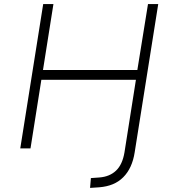

<svg xmlns="http://www.w3.org/2000/svg" viewBox="-20 -725 838 938"><path d="M420 193 424 145 466 142Q516 138 547 108.5Q578 79 588 20L644 -335H182L129 0H79L191 -705H241L190 -383H651L703 -705H753L638 19Q632 58 618 88.5Q604 119 582 141Q560 163 531 175Q502 187 465 190Z"/></svg>

Font: Nunito Sans 7pt ExtraLight
Style: Italic
Weight: 250
Italic angle: -9°
Designer: Vernon Adams
Foundry: Vernon Adams
Version: Version 3.101;gftools[0.9.27]